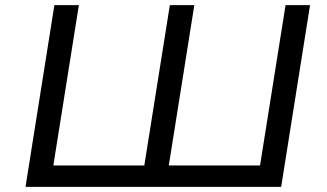

<svg xmlns="http://www.w3.org/2000/svg" viewBox="-20 -725 1269 745"><path d="M79 0 191 -705H286L187 -83H540L639 -705H734L635 -83H989L1088 -705H1183L1071 0Z"/></svg>

Font: Nunito Sans 7pt SemiExpanded
Style: Italic
Weight: 400
Width: 6
Italic angle: -9°
Designer: Vernon Adams
Foundry: Vernon Adams
Version: Version 3.101;gftools[0.9.27]